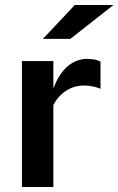

<svg xmlns="http://www.w3.org/2000/svg" viewBox="-20 -750 475 770"><path d="M68 0V-505H194V-395Q216 -454 251 -484Q286 -514 332 -514Q347 -513 358 -511.5Q369 -510 383 -503V-394Q369 -400 351.5 -403.5Q334 -407 317 -407Q277 -407 245 -386Q213 -365 194 -329V0ZM152 -594 280 -730H435L262 -594Z"/></svg>

Font: Red Hat Text SemiBold
Style: Regular
Weight: 600
Designer: Pentagram, MCKL
Foundry: MCKL
Version: Version 1.030